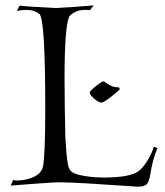

<svg xmlns="http://www.w3.org/2000/svg" viewBox="-20 -690 616 717"><path d="M496 7Q492 7 487.5 7Q483 7 478 6Q261 -9 212 -9Q199 -9 188.5 -9Q178 -9 169 -8Q157 -7 119.5 -4.5Q82 -2 20 3L29 -18Q32 -17 36 -16.5Q40 -16 44 -16Q60 -16 74 -19Q88 -22 101 -27Q134 -41 140 -66Q149 -105 149 -284Q149 -613 128 -637Q109 -653 78 -653Q60 -653 43 -649L53 -669Q84 -665 187 -660Q226 -662 262 -664.5Q298 -667 330 -670L316 -652Q312 -653 307.5 -653Q303 -653 299 -653Q260 -653 239 -629Q221 -592 221 -394Q221 -369 221.5 -341Q222 -313 222 -283Q223 -257 223 -230.5Q223 -204 224 -178Q226 -147 228 -121Q230 -95 234 -74Q239 -52 253 -45Q268 -36 315 -30Q339 -27 366 -27Q464 -27 496 -50Q513 -61 533 -94Q551 -126 554 -142L568 -137Q550 -96 541 -37Q536 -10 528 -2Q519 7 496 7ZM359 -307Q348 -307 331 -322Q315 -336 315 -344Q315 -350 341 -371Q361 -386 366 -386Q370 -386 375 -381Q380 -378 384 -375.5Q388 -373 392 -371Q405 -364 421 -364Q426 -364 426 -360Q427 -360 427 -358Q427 -355 424 -353Q422 -351 415.5 -345.5Q409 -340 398 -331Q368 -307 359 -307Z"/></svg>

Font: Gideon Roman
Style: Regular
Weight: 400
Designer: Robert E. Leuschke
Foundry: Robert E. Leuschke
Version: Version 2.010